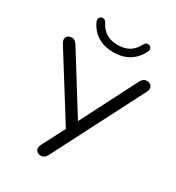

<svg xmlns="http://www.w3.org/2000/svg" viewBox="-213 -1037 1071 1171"><g transform="rotate(30 322.0 -451.5)"><path d="M254 7C277 7 289 -6 297 -23L621 -654C639 -689 619 -712 590 -712C568 -712 557 -699 548 -682L347 -289L102 -683C91 -701 80 -712 60 -712C29 -712 11 -684 30 -654L307 -211L224 -51C206 -17 226 7 254 7ZM324 -760C402 -760 469 -796 504 -869C514 -889 507 -902 492 -908C477 -913 466 -908 456 -890C431 -840 389 -812 324 -812C259 -812 217 -840 192 -890C182 -908 171 -913 156 -908C141 -902 134 -889 143 -869C176 -795 244 -760 324 -760Z"/></g></svg>

Font: SN Pro Book
Style: Regular
Weight: 350
Designer: Tobias Whetton
Foundry: Supernotes
Version: Version 1.003;Glyphs 3.3 (3324)